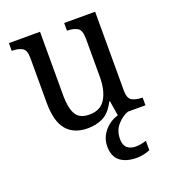

<svg xmlns="http://www.w3.org/2000/svg" viewBox="-140 -639 869 979"><g transform="rotate(-20 294.5 -149.5)"><path d="M252 10Q177 10 137.5 -36.5Q98 -83 98 -186V-427Q98 -471 76.5 -482.5Q55 -494 24 -494H21V-536H190V-190Q190 -124 209.5 -88.5Q229 -53 284 -53Q344 -53 371 -98Q398 -143 398 -216V-422Q398 -470 376.5 -482Q355 -494 324 -494H321V-536H489V-109Q489 -64 511.5 -53Q534 -42 564 -42H567V0H417L404 -81H400Q372 -26 334.5 -8Q297 10 252 10ZM436 237Q378 237 345 211.5Q312 186 312 130Q312 98 327 71Q342 44 366 25.5Q390 7 417 0H472Q442 10 414 40.5Q386 71 386 118Q386 151 403.5 166Q421 181 449 181Q474 181 507 171V222Q492 229 471.5 233Q451 237 436 237Z"/></g></svg>

Font: Noto Serif Myanmar SemCond
Style: Regular
Weight: 400
Width: 4
Designer: Ben Mitchell and the Monotype Design Team
Foundry: Monotype Imaging Inc.
Version: Version 2.106; ttfautohint (v1.8.4.7-5d5b)